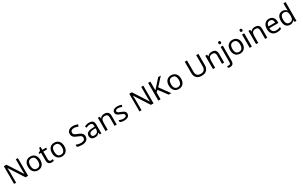

<svg xmlns="http://www.w3.org/2000/svg" viewBox="498 -3613 10574 6705"><g transform="rotate(-30 5784.5 -260.0)"><path d="M663 0H558L176 -593H172Q174 -558 177 -506Q180 -454 180 -399V0H97V-714H201L582 -123H586Q585 -139 583.5 -171Q582 -203 580.5 -241Q579 -279 579 -311V-714H663Z M1311 -269Q1311 -136 1243.5 -63Q1176 10 1061 10Q990 10 934.5 -22.5Q879 -55 847 -117.5Q815 -180 815 -269Q815 -402 882 -474Q949 -546 1064 -546Q1137 -546 1192.5 -513.5Q1248 -481 1279.5 -419.5Q1311 -358 1311 -269ZM906 -269Q906 -174 943.5 -118.5Q981 -63 1063 -63Q1144 -63 1182 -118.5Q1220 -174 1220 -269Q1220 -364 1182 -418Q1144 -472 1062 -472Q980 -472 943 -418Q906 -364 906 -269Z M1629 -62Q1649 -62 1670 -65.5Q1691 -69 1704 -73V-6Q1690 1 1664 5.5Q1638 10 1614 10Q1572 10 1536.5 -4.5Q1501 -19 1479 -55Q1457 -91 1457 -156V-468H1381V-510L1458 -545L1493 -659H1545V-536H1700V-468H1545V-158Q1545 -109 1568.5 -85.5Q1592 -62 1629 -62Z M2277 -269Q2277 -136 2209.5 -63Q2142 10 2027 10Q1956 10 1900.5 -22.5Q1845 -55 1813 -117.5Q1781 -180 1781 -269Q1781 -402 1848 -474Q1915 -546 2030 -546Q2103 -546 2158.5 -513.5Q2214 -481 2245.5 -419.5Q2277 -358 2277 -269ZM1872 -269Q1872 -174 1909.5 -118.5Q1947 -63 2029 -63Q2110 -63 2148 -118.5Q2186 -174 2186 -269Q2186 -364 2148 -418Q2110 -472 2028 -472Q1946 -472 1909 -418Q1872 -364 1872 -269Z M3093 -191Q3093 -96 3024 -43Q2955 10 2838 10Q2778 10 2727 1Q2676 -8 2642 -24V-110Q2678 -94 2731.5 -81Q2785 -68 2842 -68Q2922 -68 2962.5 -99Q3003 -130 3003 -183Q3003 -218 2988 -242Q2973 -266 2936.5 -286.5Q2900 -307 2835 -330Q2789 -347 2754.5 -366.5Q2720 -386 2697 -411Q2674 -436 2662.5 -468Q2651 -500 2651 -542Q2651 -599 2680 -639.5Q2709 -680 2760.5 -702Q2812 -724 2879 -724Q2938 -724 2987 -713Q3036 -702 3076 -684L3048 -607Q3011 -623 2967.5 -634Q2924 -645 2877 -645Q2810 -645 2776 -616.5Q2742 -588 2742 -541Q2742 -505 2757 -481Q2772 -457 2806 -438Q2840 -419 2898 -397Q2961 -374 3004.5 -347.5Q3048 -321 3070.5 -284Q3093 -247 3093 -191Z M3428 -545Q3526 -545 3573 -502Q3620 -459 3620 -365V0H3556L3539 -76H3535Q3500 -32 3461.5 -11Q3423 10 3355 10Q3282 10 3234 -28.5Q3186 -67 3186 -149Q3186 -229 3249 -272.5Q3312 -316 3443 -320L3534 -323V-355Q3534 -422 3505 -448Q3476 -474 3423 -474Q3381 -474 3343 -461.5Q3305 -449 3272 -433L3245 -499Q3280 -518 3328 -531.5Q3376 -545 3428 -545ZM3454 -259Q3354 -255 3315.5 -227Q3277 -199 3277 -148Q3277 -103 3304.5 -82Q3332 -61 3375 -61Q3443 -61 3488 -98.5Q3533 -136 3533 -214V-262Z M4044 -546Q4140 -546 4189 -499.5Q4238 -453 4238 -349V0H4151V-343Q4151 -408 4122 -440Q4093 -472 4031 -472Q3942 -472 3908 -422Q3874 -372 3874 -278V0H3786V-536H3857L3870 -463H3875Q3901 -505 3947 -525.5Q3993 -546 4044 -546Z M4753 -148Q4753 -70 4695 -30Q4637 10 4539 10Q4483 10 4442.5 1Q4402 -8 4371 -24V-104Q4403 -88 4448.5 -74.5Q4494 -61 4541 -61Q4608 -61 4638 -82.5Q4668 -104 4668 -140Q4668 -160 4657 -176Q4646 -192 4617.5 -208Q4589 -224 4536 -244Q4484 -264 4447 -284Q4410 -304 4390 -332Q4370 -360 4370 -404Q4370 -472 4425.5 -509Q4481 -546 4571 -546Q4620 -546 4662.5 -536.5Q4705 -527 4742 -510L4712 -440Q4678 -454 4641 -464Q4604 -474 4565 -474Q4511 -474 4482.5 -456.5Q4454 -439 4454 -409Q4454 -387 4467 -371.5Q4480 -356 4510.5 -341.5Q4541 -327 4592 -307Q4643 -288 4679 -268Q4715 -248 4734 -219.5Q4753 -191 4753 -148Z M5721 0H5616L5234 -593H5230Q5232 -558 5235 -506Q5238 -454 5238 -399V0H5155V-714H5259L5640 -123H5644Q5643 -139 5641.5 -171Q5640 -203 5638.5 -241Q5637 -279 5637 -311V-714H5721Z M6437 0H6331L6078 -341L6005 -277V0H5915V-714H6005V-362Q6035 -396 6066 -430Q6097 -464 6128 -498L6321 -714H6426L6143 -403Z M6988 -269Q6988 -136 6920.5 -63Q6853 10 6738 10Q6667 10 6611.5 -22.5Q6556 -55 6524 -117.5Q6492 -180 6492 -269Q6492 -402 6559 -474Q6626 -546 6741 -546Q6814 -546 6869.5 -513.5Q6925 -481 6956.5 -419.5Q6988 -358 6988 -269ZM6583 -269Q6583 -174 6620.5 -118.5Q6658 -63 6740 -63Q6821 -63 6859 -118.5Q6897 -174 6897 -269Q6897 -364 6859 -418Q6821 -472 6739 -472Q6657 -472 6620 -418Q6583 -364 6583 -269Z M7942 -252Q7942 -178 7912 -118.5Q7882 -59 7820.5 -24.5Q7759 10 7664 10Q7531 10 7461.5 -62.5Q7392 -135 7392 -254V-714H7482V-251Q7482 -164 7528.5 -116Q7575 -68 7669 -68Q7766 -68 7809.5 -119.5Q7853 -171 7853 -252V-714H7942Z M8376 -546Q8472 -546 8521 -499.5Q8570 -453 8570 -349V0H8483V-343Q8483 -408 8454 -440Q8425 -472 8363 -472Q8274 -472 8240 -422Q8206 -372 8206 -278V0H8118V-536H8189L8202 -463H8207Q8233 -505 8279 -525.5Q8325 -546 8376 -546Z M8673 240Q8648 240 8629 236.5Q8610 233 8596 228V157Q8611 161 8627 164Q8643 167 8662 167Q8694 167 8715 149.5Q8736 132 8736 83V-536H8824V80Q8824 130 8808 166Q8792 202 8759 221Q8726 240 8673 240ZM8729 -681Q8729 -710 8744 -723.5Q8759 -737 8781 -737Q8801 -737 8816.5 -723.5Q8832 -710 8832 -681Q8832 -653 8816.5 -639Q8801 -625 8781 -625Q8759 -625 8744 -639Q8729 -653 8729 -681Z M9460 -269Q9460 -136 9392.5 -63Q9325 10 9210 10Q9139 10 9083.5 -22.5Q9028 -55 8996 -117.5Q8964 -180 8964 -269Q8964 -402 9031 -474Q9098 -546 9213 -546Q9286 -546 9341.5 -513.5Q9397 -481 9428.5 -419.5Q9460 -358 9460 -269ZM9055 -269Q9055 -174 9092.5 -118.5Q9130 -63 9212 -63Q9293 -63 9331 -118.5Q9369 -174 9369 -269Q9369 -364 9331 -418Q9293 -472 9211 -472Q9129 -472 9092 -418Q9055 -364 9055 -269Z M9687 -536V0H9599V-536ZM9644 -737Q9664 -737 9679.5 -723.5Q9695 -710 9695 -681Q9695 -653 9679.5 -639Q9664 -625 9644 -625Q9622 -625 9607 -639Q9592 -653 9592 -681Q9592 -710 9607 -723.5Q9622 -737 9644 -737Z M10115 -546Q10211 -546 10260 -499.5Q10309 -453 10309 -349V0H10222V-343Q10222 -408 10193 -440Q10164 -472 10102 -472Q10013 -472 9979 -422Q9945 -372 9945 -278V0H9857V-536H9928L9941 -463H9946Q9972 -505 10018 -525.5Q10064 -546 10115 -546Z M10682 -546Q10751 -546 10800.5 -516Q10850 -486 10876.5 -431.5Q10903 -377 10903 -304V-251H10536Q10538 -160 10582.5 -112.5Q10627 -65 10707 -65Q10758 -65 10797.5 -74.5Q10837 -84 10879 -102V-25Q10838 -7 10798 1.5Q10758 10 10703 10Q10627 10 10568.5 -21Q10510 -52 10477.5 -113.5Q10445 -175 10445 -264Q10445 -352 10474.5 -415Q10504 -478 10557.5 -512Q10611 -546 10682 -546ZM10681 -474Q10618 -474 10581.5 -433.5Q10545 -393 10538 -321H10811Q10810 -389 10779 -431.5Q10748 -474 10681 -474Z M11229 10Q11129 10 11069 -59.5Q11009 -129 11009 -267Q11009 -405 11069.5 -475.5Q11130 -546 11230 -546Q11292 -546 11331.5 -523Q11371 -500 11396 -467H11402Q11401 -480 11398.5 -505.5Q11396 -531 11396 -546V-760H11484V0H11413L11400 -72H11396Q11372 -38 11332 -14Q11292 10 11229 10ZM11243 -63Q11328 -63 11362.5 -109.5Q11397 -156 11397 -250V-266Q11397 -366 11364 -419.5Q11331 -473 11242 -473Q11171 -473 11135.5 -416.5Q11100 -360 11100 -265Q11100 -169 11135.5 -116Q11171 -63 11243 -63Z"/></g></svg>

Font: Noto Sans NKo Unjoined
Style: Regular
Weight: 400
Designer: Monotype Design Team
Foundry: Monotype Imaging Inc.
Version: Version 2.004